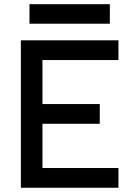

<svg xmlns="http://www.w3.org/2000/svg" viewBox="-20 -883 626 903"><path d="M78.1 0H537.1V-92.8H179.7V-300.8H449.2V-393.6H179.7V-600.6H537.1V-693.4H78.1ZM118.7 -771.5H496.6V-863.3H118.7Z"/></svg>

Font: Cascadia Code PL
Style: Regular
Weight: 400
Monospace: yes
Designer: Aaron Bell
Foundry: Saja Typeworks
Version: Version 2404.023